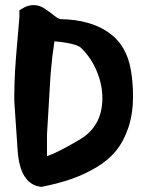

<svg xmlns="http://www.w3.org/2000/svg" viewBox="-20 -733 577 752"><path d="M36 -336V-357Q36 -404 39 -455.5Q42 -507 48 -572Q54 -637 56 -666V-693L77 -705Q94 -713 112 -713Q134 -713 154.5 -699.5Q175 -686 191.5 -672.5Q208 -659 218 -658Q333 -656 405 -606Q477 -556 493 -456Q501 -408 501 -356Q501 -288 483 -234Q465 -180 434.5 -142.5Q404 -105 356.5 -77Q309 -49 258.5 -31.5Q208 -14 142 -1Q58 -10 49 -145ZM164 -121Q209 -137 288 -184Q381 -236 381 -349Q381 -401 359.5 -453Q338 -505 300 -543Q286 -560 216 -569L193 -571L190 -546Q185 -521 178 -440L164 -206Z"/></svg>

Font: NaniFont Regular
Style: Regular
Weight: 400
Designer: Nanigashitei
Version: Version 1.036